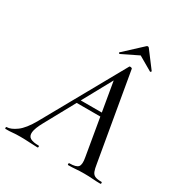

<svg xmlns="http://www.w3.org/2000/svg" viewBox="-218 -918 1000 1053"><g transform="rotate(30 282.0 -391.5)"><path d="M-34 0Q-38 0 -38 -6Q-38 -12 -34 -12Q-8 -12 27 -37.5Q62 -63 98 -127L382 -635Q384 -639 391.5 -637.5Q399 -636 400 -633L495 -84Q499 -57 505 -41Q511 -25 524.5 -18.5Q538 -12 566 -12Q570 -12 570 -6Q570 0 566 0Q542 0 517 -2Q492 -4 462 -4Q433 -4 410 -2Q387 0 362 0Q359 0 359 -6Q359 -12 362 -12Q406 -12 418 -27Q430 -42 422 -84L344 -541L378 -585L129 -131Q103 -84 100.5 -58Q98 -32 115.5 -22Q133 -12 168 -12Q172 -12 172 -6Q172 0 167 0Q147 0 117 -2Q87 -4 58 -4Q29 -4 10.5 -2Q-8 0 -34 0ZM215 -319 231 -342H418L420 -319ZM302 -669Q301 -668 297.5 -671Q294 -674 296 -676L406 -778Q410 -783 415.5 -783Q421 -783 424 -778L501 -676Q503 -674 499.5 -670.5Q496 -667 494 -669L406 -720Z"/></g></svg>

Font: Cormorant Light Medium
Style: Italic
Weight: 500
Italic angle: -10°
Version: Version 4.000